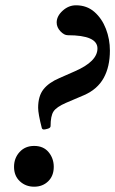

<svg xmlns="http://www.w3.org/2000/svg" viewBox="-20 -692 435 725"><path d="M146 -203Q140 -203 138 -208Q131 -235 127.5 -254.5Q124 -274 124 -285Q124 -329 144 -354.5Q164 -380 204 -397L263 -423Q348 -460 348 -509Q348 -559 236 -559Q222 -559 208 -574Q194 -589 194 -607Q194 -631 216.5 -651.5Q239 -672 267 -672Q308 -672 336.5 -647Q365 -622 380 -583Q395 -544 395 -501Q395 -440 371.5 -397.5Q348 -355 298 -333L230 -304Q193 -288 182 -271Q171 -254 171 -216Q171 -209 160.5 -206Q150 -203 146 -203ZM109 13Q77 13 55 -7.5Q33 -28 33 -62Q33 -95 54 -118Q75 -141 109 -141Q144 -141 163.5 -117.5Q183 -94 183 -62Q183 -28 162 -7.5Q141 13 109 13Z"/></svg>

Font: Junicode
Style: Bold Italic
Weight: 700
Italic angle: -11°
Designer: Peter S. Baker
Version: Version 2.100; ttfautohint (v1.8.4)